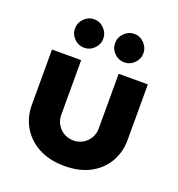

<svg xmlns="http://www.w3.org/2000/svg" viewBox="-133 -837 888 958"><g transform="rotate(20 310.5 -357.5)"><path d="M314 12Q235 12 177.5 -18.5Q120 -49 89 -101.5Q58 -154 58 -218V-513H213V-222Q213 -195 226 -172.5Q239 -150 261.5 -136.5Q284 -123 313 -123Q341 -123 363.5 -136.5Q386 -150 399 -172.5Q412 -195 412 -222V-513H567V-218Q567 -154 537 -101.5Q507 -49 450.5 -18.5Q394 12 314 12ZM418 -575.9Q387.4 -575.9 365.1 -598.2Q342.8 -620.5 342.8 -651.1Q342.8 -681.6 365.1 -704.3Q387.4 -727 418 -727Q448.5 -727 470.8 -704.3Q493.1 -681.6 493.1 -651.1Q493.1 -620.5 470.8 -598.2Q448.5 -575.9 418 -575.9ZM205 -575.9Q174.4 -575.9 152.1 -598.2Q129.8 -620.5 129.8 -651.1Q129.8 -681.6 152.1 -704.3Q174.4 -727 205 -727Q235.5 -727 257.8 -704.3Q280.1 -681.6 280.1 -651.1Q280.1 -620.5 257.8 -598.2Q235.5 -575.9 205 -575.9Z"/></g></svg>

Font: MuseoModerno SemiBold
Style: Bold
Weight: 700
Version: Version 1.001